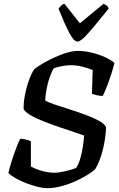

<svg xmlns="http://www.w3.org/2000/svg" viewBox="-20 -987 623 1007"><path d="M228 0Q206 0 176 -7.5Q146 -15 115.5 -27Q85 -39 60.5 -53Q36 -67 24 -80Q30 -107 41 -141.5Q52 -176 64 -208Q76 -240 86 -259Q101 -259 116.5 -255Q132 -251 142 -246V-114Q164 -101 199 -91Q234 -81 263 -81Q288 -81 322.5 -89Q357 -97 379 -106Q392 -124 401 -155.5Q410 -187 415 -220Q420 -253 421 -276Q409 -281 375.5 -292Q342 -303 299 -317.5Q256 -332 213.5 -348.5Q171 -365 140.5 -382.5Q110 -400 104 -416Q103 -446 110.5 -486.5Q118 -527 131.5 -565Q145 -603 160 -624Q186 -645 227.5 -667Q269 -689 312 -704.5Q355 -720 388 -720Q423 -720 460.5 -711Q498 -702 530 -687.5Q562 -673 580 -657Q575 -634 564 -599.5Q553 -565 540.5 -533Q528 -501 519 -484Q501 -484 485.5 -488Q470 -492 462 -495L466 -620Q444 -629 413.5 -637Q383 -645 352 -645Q332 -645 307 -640.5Q282 -636 262 -629Q249 -607 239 -577Q229 -547 223.5 -515.5Q218 -484 217 -460Q231 -451 265 -439.5Q299 -428 342 -414.5Q385 -401 427 -385.5Q469 -370 499 -353.5Q529 -337 536 -320Q535 -266 520 -204.5Q505 -143 479 -99Q466 -87 439 -70Q412 -53 376.5 -37Q341 -21 302 -10.5Q263 0 228 0ZM386 -769Q367 -769 342 -817.5Q317 -866 287 -941Q293 -948 299.5 -956Q306 -964 318 -967L399 -865L523 -967Q546 -958 550 -942Q489 -866 447 -817.5Q405 -769 386 -769Z"/></svg>

Font: Texturina 72pt 72pt SemiBold
Style: Italic
Weight: 600
Italic angle: -11°
Designer: Guillermo Torres Carreño
Foundry: Omnibus-Type
Version: Version 1.002; ttfautohint (v1.8.3)